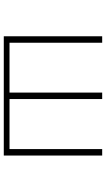

<svg xmlns="http://www.w3.org/2000/svg" viewBox="213 -786 573 1040"><g transform="rotate(90 500.0 -266.5)"><path d="M823 0H177V-533H212V-31H482V-533H517V-31H788V-533H823Z"/></g></svg>

Font: IBM Plex Sans JP ExtraLight
Style: Regular
Weight: 200
Designer: Mike Abbink; Paul van der Laan; Pieter van Rosmalen; Wujin Sim; Yejin Wi; Jinhee Kim; Boomi Park; Yona Kim; Kichan Ma
Foundry: Sandoll Inc.
Version: Version 1.001